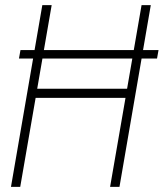

<svg xmlns="http://www.w3.org/2000/svg" viewBox="-20 -731 640 751"><path d="M600.1 -535.2 594.2 -502H54.2L60.1 -535.2ZM486.3 -383.8 480.5 -348.1H107.4L112.8 -383.8ZM182.1 -710.9 59.1 0H22.9L145.5 -710.9ZM569.8 -710.9 447.3 0H410.6L533.7 -710.9Z"/></svg>

Font: Roboto Condensed ExtraLight
Style: Italic
Weight: 250
Italic angle: -12°
Designer: Christian Robertson
Foundry: Google
Version: Version 3.008; 2023